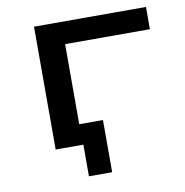

<svg xmlns="http://www.w3.org/2000/svg" viewBox="-73 -567 738 765"><g transform="rotate(-10 296.0 -184.5)"><path d="M226 128V0H122V-83H320V128ZM114 0V-497H567V-407H224V0Z"/></g></svg>

Font: Nunito Sans 7pt Expanded Medium
Style: Regular
Weight: 500
Width: 7
Designer: Vernon Adams
Foundry: Vernon Adams
Version: Version 3.101;gftools[0.9.27]